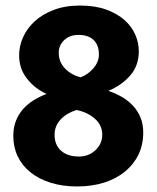

<svg xmlns="http://www.w3.org/2000/svg" viewBox="-20 -662 565 693"><path d="M269 -642Q323 -642 363 -627.5Q403 -613 429 -590Q455 -567 468 -537.5Q481 -508 481 -477Q481 -425 450 -389.5Q419 -354 371 -334Q395 -326 417.5 -313.5Q440 -301 458 -282.5Q476 -264 486.5 -239.5Q497 -215 497 -184Q497 -140 480 -104.5Q463 -69 431.5 -43Q400 -17 356 -3Q312 11 258 11Q205 11 162.5 -2.5Q120 -16 90 -40Q60 -64 44 -97.5Q28 -131 28 -171Q28 -202 37.5 -226Q47 -250 63.5 -268.5Q80 -287 102 -300.5Q124 -314 148 -323Q106 -342 77.5 -378Q49 -414 49 -462Q49 -495 63 -527Q77 -559 104.5 -584.5Q132 -610 173.5 -626Q215 -642 269 -642ZM192 -472Q192 -438 215 -414.5Q238 -391 271 -383Q298 -393 317.5 -416Q337 -439 337 -465Q337 -500 317.5 -518Q298 -536 264 -536Q231 -536 211.5 -517Q192 -498 192 -472ZM256 -265Q221 -254 199 -231Q177 -208 177 -175Q177 -139 200.5 -118Q224 -97 265 -97Q300 -97 324.5 -120Q349 -143 349 -176Q349 -210 322.5 -233.5Q296 -257 256 -265Z"/></svg>

Font: Mukta ExtraBold
Style: Regular
Weight: 800
Designer: Girish Dalvi and Yashodeep Gholap
Foundry: Ek Type
Version: Version 2.538;PS 1.002;hotconv 16.6.51;makeotf.lib2.5.65220;